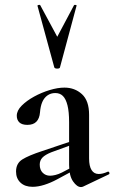

<svg xmlns="http://www.w3.org/2000/svg" viewBox="-20 -750 464 778"><path d="M317 6Q313 8 308 8Q292 8 276 -15Q260 -38 260 -82V-255Q260 -297 253.5 -323Q247 -349 235 -361Q223 -373 204 -373Q186 -373 172.5 -363.5Q159 -354 151.5 -337Q144 -320 142 -294Q140 -270 127.5 -257Q115 -244 91 -244Q69 -244 58.5 -254Q48 -264 48 -281Q48 -302 68 -322Q88 -342 118 -358.5Q148 -375 181 -385Q214 -395 241 -395Q283 -395 312 -368.5Q341 -342 341 -285V-108Q341 -77 351 -61Q361 -45 380 -45Q396 -45 416 -54Q421 -56 423 -50.5Q425 -45 420 -43ZM112 7Q81 7 63 -10Q45 -27 45 -55Q45 -88 70.5 -104Q96 -120 151 -138L270 -178L273 -164L188 -133Q163 -123 152 -111.5Q141 -100 141 -83Q141 -62 153 -50Q165 -38 183 -38Q192 -38 204.5 -41Q217 -44 231 -51L296 -85L298 -70L211 -23Q185 -9 159.5 -1Q134 7 112 7ZM132 -726Q131 -729 136.5 -730Q142 -731 143 -729L212 -601L280 -729Q282 -731 287 -730Q292 -729 290 -726L223 -477Q222 -472 212 -472Q202 -472 200 -477Z"/></svg>

Font: Cormorant SemiBold
Style: Regular
Weight: 600
Designer: Christian Thalmann (Catharsis Fonts)
Foundry: Catharsis Fonts
Version: Version 4.000